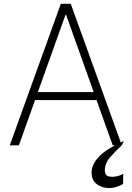

<svg xmlns="http://www.w3.org/2000/svg" viewBox="-20 -747 676 987"><path d="M77.1 0H30.2L292.6 -727.3H343.8L606.2 0H559.3L476.2 -232.6H160.2ZM174.7 -273.8H461.6L320 -670.1H316.4ZM541.2 219.8Q499.3 219.1 472.8 195.5Q446.4 171.9 451.7 126.1Q457.7 88.8 494.3 52.7Q530.9 16.7 616.8 -22.4L605.8 0Q574.9 28.4 547.1 60.2Q519.2 92 518.8 128.9Q519.2 143.8 526.3 152.7Q533.4 161.6 557.5 161.9Q576.3 161.6 591.1 156.4Q605.8 151.3 613.6 146.3L612.6 198.5Q601.6 205.3 583.5 212.2Q565.3 219.1 541.2 219.8Z"/></svg>

Font: Inter UI Extra Light
Style: Regular
Weight: 200
Designer: Rasmus Andersson
Foundry: rsms
Version: 3.2;8d6f07862